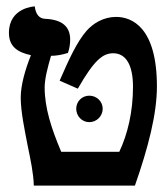

<svg xmlns="http://www.w3.org/2000/svg" viewBox="-20 -582 526 602"><path d="M45 -276C45 -232 57 -176 67 -124C76 -80 85 -39 86 0H403C445 -120 472 -225 472 -311C472 -497 393 -529 344 -529C305 -529 272 -509 251 -485C221 -450 197 -398 167 -329L224 -304C276 -395 303 -415 335 -415C375 -415 397 -378 397 -310C397 -231 380 -161 354 -106H172C141 -179 120 -244 120 -308C120 -335 130 -373 140 -407C156 -407 174 -410 193 -416C198 -430 200 -445 200 -458C200 -500 173 -521 121 -523C103 -524 92 -537 89 -562C89 -562 8 -559 8 -479C8 -436 35 -418 77 -409C59 -364 45 -315 45 -276ZM219 -241C219 -218 237 -199 260 -199C283 -199 302 -218 302 -241C302 -264 283 -282 260 -282C237 -282 219 -264 219 -241Z"/></svg>

Font: Libertinus Serif
Style: Bold
Weight: 700
Designer: Philipp H. Poll, Khaled Hosny
Foundry: Caleb Maclennan
Version: Version 7.050;RELEASE